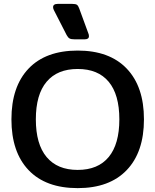

<svg xmlns="http://www.w3.org/2000/svg" viewBox="-20 -956 802 991"><path d="M324 -775 258 -904Q254 -912 254 -919Q254 -936 279 -936H352Q371 -936 377.5 -931Q384 -926 389 -912L437 -781Q439 -777 439 -769Q439 -753 417 -753H365Q347 -753 339 -757.5Q331 -762 324 -775ZM39 -340Q39 -509 127.5 -602Q216 -695 381 -695Q545 -695 634 -602Q723 -509 723 -340Q723 -171 634 -78Q545 15 381 15Q216 15 127.5 -78Q39 -171 39 -340ZM596 -340Q596 -468 541 -534Q486 -600 381 -600Q276 -600 220.5 -534Q165 -468 165 -340Q165 -212 220.5 -145.5Q276 -79 381 -79Q486 -79 541 -145.5Q596 -212 596 -340Z"/></svg>

Font: Mitr
Style: Regular
Weight: 400
Designer: Thanarat Vachiruckul
Foundry: Cadson Demak
Version: Version 1.002